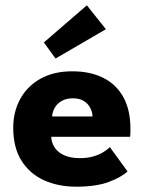

<svg xmlns="http://www.w3.org/2000/svg" viewBox="-20 -691 538 723"><path d="M172.7 -175.8Q174.5 -151 187.7 -132.9Q201 -114.7 224.6 -105.1Q248.2 -95.5 280.2 -95.5Q309 -95.5 331 -101.9Q353 -108.2 368.7 -117.9Q384.5 -127.5 393.7 -137L460.2 -45.5Q437.5 -24 389.9 -6Q342.2 12 267 12Q198.7 12 145.1 -12.5Q91.5 -37 60.6 -86.4Q29.8 -135.8 29.8 -209.8Q29.8 -269.8 56 -318Q82.3 -366.3 132.1 -394.4Q182 -422.5 252.5 -422.5Q319.5 -422.5 368.6 -398Q417.7 -373.5 444.5 -325.3Q471.2 -277 471.2 -205.3Q471.2 -201.3 471 -190.4Q470.7 -179.5 469.7 -175.8ZM328.5 -252.5Q328 -268.8 320 -284.5Q312 -300.3 296 -310.5Q280 -320.8 254.7 -320.8Q229.7 -320.8 212.6 -311Q195.5 -301.3 186.5 -285.8Q177.5 -270.3 176.2 -252.5ZM189.2 -470.6 145.2 -531.2 307.1 -671 378.7 -581Z"/></svg>

Font: League Spartan Extralight
Style: Regular
Weight: 200
Foundry: The League of Moveable Type
Version: Version 2.300; ttfautohint (v1.8.3)